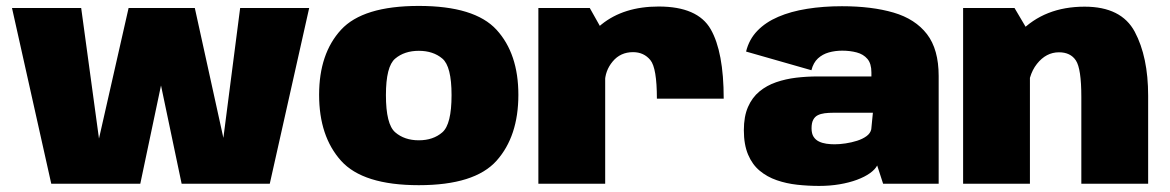

<svg xmlns="http://www.w3.org/2000/svg" viewBox="-20 -620 3948 648"><path d="M153 0H453.5L578.5 -593H414L310 -134.5H316.5L254 -593H20.5ZM593 0H890.5L1023.5 -593H790.5L731.5 -136H738L637.5 -593H468.5Z M1393.5 5Q1582 5 1655.8 -77.5Q1729.5 -160 1729.5 -300Q1729.5 -439 1655.8 -519.5Q1582 -600 1393.5 -600Q1205 -600 1131 -519.5Q1057 -439 1057 -300Q1057 -160 1131 -77.5Q1205 5 1393.5 5ZM1393.5 -146.5Q1345 -146.5 1313.8 -173.5Q1282.5 -200.5 1282.5 -299Q1282.5 -396 1313.8 -422.2Q1345 -448.5 1393.5 -448.5Q1442 -448.5 1473 -422.2Q1504 -396 1504 -299Q1504 -200.5 1473 -173.5Q1442 -146.5 1393.5 -146.5Z M2197 -287H2422.5Q2422.5 -445 2378.5 -521.5Q2334.5 -598 2203 -598Q2085 -598 2010 -537.5Q1935 -477 1935 -386.5L2021.5 -340Q2021.5 -381 2047.8 -412.5Q2074 -444 2116.5 -444Q2153 -444 2175 -417.2Q2197 -390.5 2197 -287ZM1797 0H2022.5V-500.5L1970.5 -593H1797Z M2744.5 7.5Q2781 7.5 2813.5 2Q2846 -3.5 2872.2 -13.2Q2898.5 -23 2916 -35.5Q2933.5 -48 2940.5 -61.5L2960.5 0H3148V-363.5Q3148 -453.5 3108.5 -504.8Q3069 -556 2995.8 -577.5Q2922.5 -599 2821.5 -599Q2758.5 -599 2703.8 -590.2Q2649 -581.5 2606.5 -563.2Q2564 -545 2536 -516Q2508 -487 2498 -446L2718.5 -383Q2725 -408.5 2740.5 -422.8Q2756 -437 2777.2 -443Q2798.5 -449 2822.5 -449Q2849 -449 2871.5 -443Q2894 -437 2907.5 -421.2Q2921 -405.5 2921 -375.5V-362H2739.5Q2703 -362 2667.2 -357.8Q2631.5 -353.5 2599.5 -342.5Q2567.5 -331.5 2543 -311.2Q2518.5 -291 2504.5 -259Q2490.5 -227 2490.5 -180.5Q2490.5 -132 2504.8 -98.2Q2519 -64.5 2544 -43.8Q2569 -23 2601.5 -11.8Q2634 -0.5 2670.8 3.5Q2707.5 7.5 2744.5 7.5ZM2796.5 -133Q2782.5 -133 2768.8 -135Q2755 -137 2743.8 -142.5Q2732.5 -148 2725.8 -158.5Q2719 -169 2719 -187Q2719 -205 2724.5 -215.5Q2730 -226 2739.8 -231Q2749.5 -236 2763.2 -237.8Q2777 -239.5 2793 -239.5H2926L2920.5 -183.5Q2917.5 -170 2904.5 -160.5Q2891.5 -151 2872.8 -145Q2854 -139 2833.8 -136Q2813.5 -133 2796.5 -133Z M3230.5 0H3456V-505L3404 -593H3230.5ZM3629.5 0H3855V-297Q3855 -428 3809.8 -512.8Q3764.5 -597.5 3640.5 -597.5Q3505 -597.5 3421.8 -511.2Q3338.5 -425 3338.5 -341.5L3448.5 -298Q3448.5 -365 3479.5 -404.2Q3510.5 -443.5 3554 -443.5Q3593 -443.5 3611.2 -415.8Q3629.5 -388 3629.5 -293Z"/></svg>

Font: Anybody UltraCondensed Thin Black
Style: Regular
Weight: 900
Version: Version 1.111